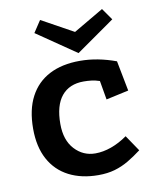

<svg xmlns="http://www.w3.org/2000/svg" viewBox="-79 -726 655 806"><g transform="rotate(-10 248.5 -323.0)"><path d="M350 -369Q332 -375 315.5 -377Q299 -379 282 -379Q221 -379 188 -339Q155 -299 155 -220Q155 -151 191 -112Q227 -73 279 -73Q312 -73 347 -85.5Q382 -98 416 -122L462 -54Q433 -32 405 -15.5Q377 1 346 10Q315 19 276 19Q204 19 150.5 -8.5Q97 -36 68 -89.5Q39 -143 39 -220Q39 -301 68 -356Q97 -411 151 -439Q205 -467 281 -467Q320 -467 358.5 -459.5Q397 -452 435 -438L460 -309L364 -288ZM282 -500 114 -615 147 -665 283 -590 411 -665 446 -615Z"/></g></svg>

Font: Podkova
Style: Bold
Weight: 700
Designer: Ilya Yudin
Foundry: Cyreal (www.cyreal.org)
Version: Version 2.102; ttfautohint (v1.8.1.43-b0c9)